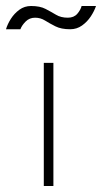

<svg xmlns="http://www.w3.org/2000/svg" viewBox="-87 -620 340 640"><path d="M59 0V-410.5H91V0ZM30 -561Q11 -561 -1.8 -548Q-14.5 -535 -19 -522.5H-67Q-62 -539.5 -50.8 -557.2Q-39.5 -575 -22.5 -587.5Q-5.5 -600 16.5 -600Q46.5 -600 65 -590.2Q83.5 -580.5 99.8 -570.8Q116 -561 139 -561Q159.5 -561 170.8 -574.2Q182 -587.5 185 -600H233Q227.5 -583.5 215.8 -565.5Q204 -547.5 186.5 -535Q169 -522.5 147 -522.5Q117 -522.5 97.8 -532.2Q78.5 -542 63.2 -551.5Q48 -561 30 -561Z"/></svg>

Font: League Spartan Extralight
Style: Regular
Weight: 200
Foundry: The League of Moveable Type
Version: Version 2.300; ttfautohint (v1.8.3)